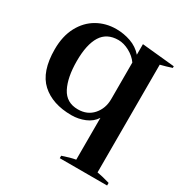

<svg xmlns="http://www.w3.org/2000/svg" viewBox="-171 -645 982 1022"><g transform="rotate(30 320.0 -134.5)"><path d="M336 224Q382 208 416 202V-55Q395 -22 356 -6Q317 10 275 10Q158 10 90.5 -51.5Q23 -113 23 -250Q23 -331 54 -389Q85 -447 137.5 -477Q190 -507 254 -507Q300 -507 343 -492Q386 -477 416 -443V-508L617 -488V-478Q581 -466 548 -458V204Q579 209 627 223V239H336ZM416 -170V-395Q396 -424 361 -443Q326 -462 293 -462Q222 -462 189 -409Q156 -356 156 -255Q156 -154 187 -94Q218 -34 289 -34Q347 -34 381.5 -73.5Q416 -113 416 -170Z"/></g></svg>

Font: Trirong SemiBold
Style: Regular
Weight: 600
Designer: Katatrad Team
Foundry: CadsonDemak
Version: Version 1.000